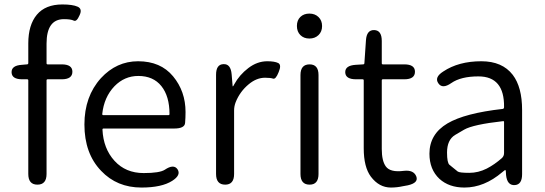

<svg xmlns="http://www.w3.org/2000/svg" viewBox="-20 -829 2447 862"><path d="M148 0Q107 0 107 -48V-468Q107 -473 102 -473H80Q33 -473 32 -504Q31 -535 78 -538L101 -540Q107 -540 107 -546V-634Q107 -717 145.5 -763Q184 -809 260 -809Q306 -809 328.5 -799Q351 -789 337 -760Q324 -730 311 -736.5Q298 -743 267 -743Q189 -743 189 -633V-545Q189 -540 194 -540H257Q305 -540 305 -507Q305 -473 257 -473H194Q189 -473 189 -468V-48Q189 0 148 0Z M615 13Q505 13 434 -62Q359 -140 359 -270Q359 -396 433 -478Q503 -554 600 -554Q701 -554 757 -486.5Q813 -419 813 -326Q813 -301 811 -277Q809 -252 762 -252H445Q440 -252 440 -247Q444 -162 494 -107Q544 -52 625 -52Q697 -52 720 -67Q760 -94 777 -69Q794 -43 753 -17Q706 13 615 13ZM439 -317Q439 -312 444 -312H736Q741 -312 741 -317Q741 -397 704.5 -442.5Q668 -488 601 -488Q539 -488 494 -442Q447 -393 439 -317Z M991 0Q950 0 950 -48V-493Q950 -540 983 -541Q1016 -543 1020 -495L1024 -447Q1024 -441 1025.5 -441Q1027 -441 1032 -451Q1055 -493 1095 -523.5Q1135 -554 1180 -554Q1213 -554 1229 -546Q1245 -538 1231 -505Q1218 -472 1206 -476Q1194 -480 1170 -480Q1132 -480 1097 -451Q1057 -418 1038 -370Q1031 -352 1031 -333V-48Q1031 0 991 0Z M1370 0Q1329 0 1329 -48V-492Q1329 -540 1370 -540Q1410 -540 1410 -492V-48Q1410 0 1370 0ZM1369 -656Q1344 -656 1328.5 -671.5Q1313 -687 1313 -712.5Q1313 -738 1328.5 -753Q1344 -768 1369 -768Q1394 -768 1410 -752.5Q1426 -737 1426 -712Q1426 -687 1410 -671.5Q1394 -656 1369 -656Z M1789 7Q1762 13 1735 13Q1682 13 1645 -36Q1613 -79 1613 -163V-468Q1613 -473 1608 -473H1579Q1531 -473 1530 -504Q1529 -535 1577 -538L1610 -540Q1616 -540 1616 -546L1623 -648Q1626 -695 1660 -694Q1694 -693 1694 -645V-545Q1694 -540 1699 -540H1795Q1843 -540 1843 -507Q1843 -473 1795 -473H1699Q1694 -473 1694 -468V-160Q1694 -107 1712 -82Q1732 -54 1793 -62Q1837 -67 1849 -37Q1860 -8 1811 3Z M2065 13Q1996 13 1953 -26Q1908 -68 1908 -139Q1908 -227 1989 -275Q2067 -321 2237 -340Q2243 -341 2243 -348Q2245 -486 2128 -486Q2049 -486 2006 -456Q1966 -428 1948 -455Q1929 -482 1970 -508Q2039 -554 2141 -554Q2235 -554 2282 -493Q2324 -438 2324 -335V-47Q2324 0 2291 2Q2257 4 2252 -43L2251 -60Q2250 -66 2248.5 -66Q2247 -66 2235 -56Q2154 13 2065 13ZM2087 -53Q2127 -53 2165 -72Q2200 -90 2233 -119Q2243 -128 2243 -142V-281Q2243 -286 2238 -285Q2104 -270 2064 -247Q2043 -235 2023 -223Q1987 -201 1987 -144Q1987 -98 1998 -89Q2016 -74 2035 -59Q2043 -53 2087 -53Z"/></svg>

Font: Resource Han Rounded JP Normal
Style: Regular
Weight: 350
Designer: Cyano Hao (round all glyphs); Ryoko NISHIZUKA 西塚涼子 (kana, bopomofo & ideographs); Paul D. Hunt (Latin, Greek & Cyrillic)
Foundry: Cyano Hao
Version: 0.990